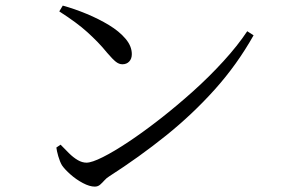

<svg xmlns="http://www.w3.org/2000/svg" viewBox="-20 -703 1040 699"><path d="M324.9 -23.6Q306.2 -23.6 281.7 -36.6Q257.3 -49.5 236.6 -67.9Q215.8 -86.3 205.6 -101.2Q198 -114.1 192.2 -134.1Q186.5 -154.1 185.2 -165.9L200.5 -176.3Q216.1 -160.2 231.5 -144.9Q246.9 -129.6 263 -120.2Q279.1 -110.8 295 -110.8Q314.1 -110.8 354.4 -131Q394.8 -151.2 448.8 -187.2Q502.8 -223.2 562.9 -270.1Q623 -317 682.6 -370.4Q742.2 -423.9 793.5 -480.2Q844.9 -536.4 880.1 -589.3L903.2 -574.4Q843.4 -468.1 762.3 -377.6Q681.1 -287.1 584.1 -209.2Q487.1 -131.3 377.5 -60.9Q368 -55.2 360.2 -46.4Q352.3 -37.5 344.3 -30.5Q336.4 -23.6 324.9 -23.6ZM425.5 -469Q413.4 -469 401.7 -478.2Q390 -487.4 370.2 -510.6Q352.2 -532.7 334.7 -550.6Q317.1 -568.6 297.9 -586Q278.6 -603.5 253.8 -621.8Q229 -640.2 195.8 -661.5L208.5 -682.6Q251.1 -670.9 295.2 -652.6Q339.4 -634.3 376.9 -611.6Q414.3 -588.9 437.1 -561.9Q459.9 -535 459.9 -506Q459.9 -489 450.4 -479Q440.9 -469 425.5 -469Z"/></svg>

Font: Noto Serif HK ExtraLight
Style: Regular
Weight: 200
Designer: Ryoko NISHIZUKA 西塚涼子 (kana & ideographs); Frank Grießhammer (Latin, Greek & Cyrillic); Wenlong ZHANG 张文龙 (bopomofo); San
Foundry: Adobe
Version: Version 2.002-H1;hotconv 1.1.0;makeotfexe 2.6.0